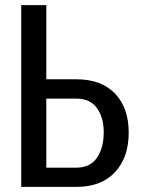

<svg xmlns="http://www.w3.org/2000/svg" viewBox="-20 -731 557 751"><path d="M161.1 -420.9H278.8Q376.5 -420.9 429.9 -365Q483.4 -309.1 483.4 -212.4Q483.4 -114.7 429.7 -57.4Q376 0 278.8 0H63V-710.9H161.1ZM161.1 -345.2V-75.2H278.8Q332.5 -75.2 359.1 -113.8Q385.7 -152.3 385.7 -213.4Q385.7 -271.5 359.1 -308.3Q332.5 -345.2 278.8 -345.2Z"/></svg>

Font: Franco
Style: Regular
Weight: 400
Designer: Google
Version: Version 1.200311; 2013